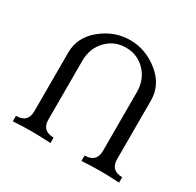

<svg xmlns="http://www.w3.org/2000/svg" viewBox="-152 -875 1070 1046"><g transform="rotate(30 383.0 -351.5)"><path d="M717.3 0Q646.5 -3.9 599.6 -3.9Q544.9 -3.9 480.5 0V-34.2Q554.7 -34.2 554.7 -106V-474.1Q554.7 -553.2 505.4 -604.7Q456.1 -656.2 382.8 -656.2Q310.5 -656.2 261.2 -604.5Q211.9 -552.7 211.9 -474.1V-106Q211.9 -34.2 285.6 -34.2V0Q214.8 -3.9 168 -3.9Q113.3 -3.9 48.8 0V-34.2Q123 -34.2 123 -106V-474.1Q123 -572.3 204.1 -637.7Q285.2 -703.1 382.8 -703.1Q480.5 -703.1 562.3 -637.5Q644 -571.8 644 -474.1V-106Q644 -34.2 717.3 -34.2Z"/></g></svg>

Font: Kelvinch
Style: Regular
Weight: 400
Designer: Paul James MIller
Foundry: High-Logic / Made with FontCreator
Version: Version 3.30 September 23, 2016